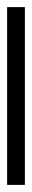

<svg xmlns="http://www.w3.org/2000/svg" viewBox="205 -170 90 540"><g transform="rotate(90 250.0 100.0)"><path d="M0 125V75H500V125Z"/></g></svg>

Font: Klingon pIqaD HaSta
Style: Regular
Weight: 400
Width: 0
Designer: Mike Neff (qa'vaj)
Foundry: Mike Neff and Michael Everson
Version: Version 2.003